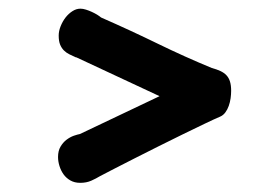

<svg xmlns="http://www.w3.org/2000/svg" viewBox="-20 -506 618 436"><path d="M111.8 -90.8ZM480 -241.2Q486.8 -244.1 491.7 -250.7Q496.6 -257.3 499.5 -265.6Q502.4 -273.9 503.7 -283Q504.9 -292 504.9 -299.8Q504.9 -312.5 502.2 -321Q499.5 -329.6 494.1 -335.2Q488.8 -340.8 480.5 -344.7Q472.2 -348.6 460.9 -351.6Q399.4 -377 338.4 -406.7Q277.4 -436.5 209.5 -466.3Q206.1 -469.2 200.5 -472.7Q194.8 -476.1 188.5 -479Q182.2 -481.9 175.3 -484.1Q168.5 -486.3 162.6 -486.3Q153.3 -486.3 144.6 -480.7Q135.8 -475.1 128.9 -466.3Q122.1 -457.5 117.7 -446.5Q113.3 -435.5 113.3 -425.3Q113.3 -412.6 116.5 -404.8Q119.7 -397 125 -391.6Q130.4 -386.2 137.7 -382.6Q145 -378.9 152.9 -375.5V-376L342.3 -287.6L161.6 -201.7Q156.3 -200.7 147.7 -197.8Q139.2 -194.8 131.1 -188.7Q123.1 -182.6 117.5 -173.1Q111.8 -163.6 111.8 -149.4Q111.8 -139.6 115 -129.2Q118.2 -118.7 124.3 -110.1Q130.4 -101.6 139.9 -96.2Q149.4 -90.8 162.1 -90.8Q176.3 -90.8 187.3 -95.7Q198.3 -100.6 207.1 -106Q217.8 -111.8 238.5 -122.3Q259.3 -132.8 284.9 -146Q310.6 -159.2 339.1 -173.3Q367.7 -187.5 394.5 -200.7Q421.4 -213.9 443.9 -224.6Q466.3 -235.4 480 -241.2Z"/></svg>

Font: Autour One
Style: Regular
Weight: 400
Version: Version 1.007; ttfautohint (v0.92) -l 24 -r 24 -G 200 -x 7 -